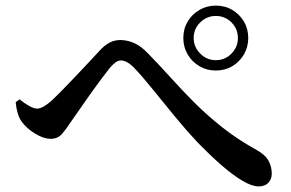

<svg xmlns="http://www.w3.org/2000/svg" viewBox="-20 -718 1040 686"><path d="M751 -466Q719 -466 692.5 -481.5Q666 -497 650.5 -523.5Q635 -550 635 -582Q635 -615 650.5 -641Q666 -667 692.5 -682.5Q719 -698 751 -698Q784 -698 810 -682.5Q836 -667 851.5 -641Q867 -615 867 -582Q867 -550 851.5 -523.5Q836 -497 810 -481.5Q784 -466 751 -466ZM904 -52Q880 -52 845.5 -72.5Q811 -93 770.5 -128.5Q730 -164 687 -208Q645 -253 605 -301.5Q565 -350 528.5 -395.5Q492 -441 459 -476Q445 -490 433.5 -496Q422 -502 412 -502Q403 -502 393.5 -495.5Q384 -489 372 -475Q360 -460 341 -434.5Q322 -409 302 -381Q282 -353 264 -326.5Q246 -300 233 -282Q216 -256 201 -239Q186 -222 161 -222Q136 -222 105.5 -240.5Q75 -259 57 -284Q48 -297 43 -314.5Q38 -332 36 -353L50 -363Q67 -349 84 -339.5Q101 -330 112 -330Q123 -330 135.5 -337Q148 -344 164 -358Q182 -375 206 -399.5Q230 -424 255 -450.5Q280 -477 301.5 -500Q323 -523 336 -537Q353 -556 371 -565.5Q389 -575 410 -575Q434 -575 458.5 -564.5Q483 -554 508 -528Q550 -485 590 -440.5Q630 -396 674.5 -351.5Q719 -307 773 -264Q827 -221 897 -182Q928 -165 939.5 -143.5Q951 -122 951 -98Q951 -78 939 -65Q927 -52 904 -52ZM751 -503Q784 -503 807 -526.5Q830 -550 830 -582Q830 -615 807 -638Q784 -661 751 -661Q719 -661 695.5 -638Q672 -615 672 -582Q672 -550 695.5 -526.5Q719 -503 751 -503Z"/></svg>

Font: Noto Serif TC SemiBold
Style: Regular
Weight: 600
Version: Version 2.002-H1;hotconv 1.1.0;makeotfexe 2.6.0